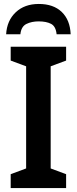

<svg xmlns="http://www.w3.org/2000/svg" viewBox="-20 -950 388 970"><path d="M314 0H34V-70L112 -99V-615L34 -644V-714H314V-644L236 -615V-99L314 -70ZM176 -930Q250 -930 292 -889.5Q334 -849 337 -777H266Q262 -817 238 -829.5Q214 -842 175 -842Q140 -842 113.5 -829Q87 -816 83 -777H11Q15 -846 59.5 -888Q104 -930 176 -930Z"/></svg>

Font: Noto Sans SemiCondensed SemiBold
Style: Regular
Weight: 600
Width: 4
Designer: Monotype Design Team
Foundry: Monotype Imaging Inc.
Version: Version 2.013; ttfautohint (v1.8.4.7-5d5b)